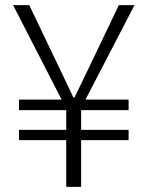

<svg xmlns="http://www.w3.org/2000/svg" viewBox="-20 -728 575 748"><path d="M238 0V-182H54V-222H238V-299H54V-340H220L31 -708H94L194 -499Q212 -462 229.5 -425Q247 -388 266 -348H270Q290 -388 307.5 -425Q325 -462 343 -499L443 -708H504L313 -340H481V-299H296V-222H481V-182H296V0Z"/></svg>

Font: Noto Sans TC Thin Light
Style: Regular
Weight: 300
Version: Version 2.004-H2;hotconv 1.0.118;makeotfexe 2.5.65603